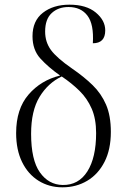

<svg xmlns="http://www.w3.org/2000/svg" viewBox="-20 -791 543 821"><path d="M247 10Q190 10 145 -18Q100 -46 74.5 -98Q49 -150 49 -222Q49 -325 102 -386.5Q155 -448 237 -468Q186 -504 152.5 -541Q119 -578 119 -636Q119 -702 163.5 -736.5Q208 -771 277 -771Q349 -771 389.5 -737.5Q430 -704 430 -661Q430 -606 377 -606Q382 -687 354 -724Q326 -761 273 -761Q229 -761 201 -735Q173 -709 173 -656Q173 -611 198 -577Q223 -543 288 -498Q339 -463 376 -427Q413 -391 433.5 -343.5Q454 -296 454 -227Q454 -152 427 -99Q400 -46 353 -18Q306 10 247 10ZM248 0Q316 1 353.5 -58Q391 -117 391 -222Q391 -283 372 -326.5Q353 -370 320 -402.5Q287 -435 244 -464Q185 -436 149 -376.5Q113 -317 113 -219Q113 -107 150.5 -54Q188 -1 248 0Z"/></svg>

Font: Noto Serif Display SemiCondensed Light
Style: Regular
Weight: 300
Width: 4
Designer: Monotype Design Team
Foundry: Monotype Imaging Inc.
Version: Version 2.009